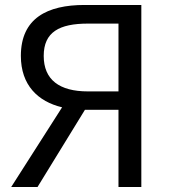

<svg xmlns="http://www.w3.org/2000/svg" viewBox="-20 -753 690 773"><path d="M334 -385C219 -385 156 -432 156 -528C156 -624 219 -658 334 -658H457V-385ZM25 0H131L322 -311H457V0H549V-733H320C171 -733 64 -680 64 -528C64 -410 133 -344 230 -321Z"/></svg>

Font: ChiuKong Gothic CL
Style: Regular
Weight: 400
Designer: Ryoko NISHIZUKA 西塚涼子 (kana, bopomofo & ideographs); Paul D. Hunt (Latin, Greek & Cyrillic); Sandoll Communications 산돌커뮤니
Foundry: Adobe
Version: Version 1.300